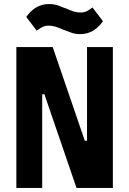

<svg xmlns="http://www.w3.org/2000/svg" viewBox="-20 -931 640 951"><path d="M200 -464H189V0H61V-698H241L400 -234H411V-698H539V0H359ZM307 -779 299 -782 295 -783Q271 -794 254.5 -799Q238 -804 221 -804Q204 -804 191.5 -798Q179 -792 162 -779L110 -847Q130 -876 158 -893.5Q186 -911 224 -911Q243 -911 258.5 -906.5Q274 -902 293 -894L301 -891L305 -890Q329 -879 345.5 -874Q362 -869 379 -869Q396 -869 408.5 -875Q421 -881 438 -894L490 -826Q470 -797 442 -779.5Q414 -762 376 -762Q357 -762 341.5 -766.5Q326 -771 307 -779Z"/></svg>

Font: iA Writer Quattro V
Style: Regular
Weight: 400
Designer: Mike Abbink, Paul van der Laan, Pieter van Rosmalen, Oliver Reichenstein
Foundry: Information Architects Inc.
Version: Version 2.000